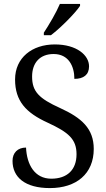

<svg xmlns="http://www.w3.org/2000/svg" viewBox="-20 -951 544 981"><path d="M204 -784V-771H240C292 -810 366 -886 389 -921V-931H286C267 -886 232 -827 204 -784ZM235 10C370 10 459 -63 459 -190C459 -294 397 -349 287 -399C179 -448 144 -483 144 -560C144 -630 184 -675 254 -675C331 -675 360 -612 360 -548C407 -548 435 -569 435 -612C435 -669 372 -724 260 -724C144 -724 57 -656 57 -545C57 -435 112 -375 224 -324C330 -275 371 -240 371 -163C371 -83 323 -38 242 -38C157 -38 117 -110 113 -197C70 -197 44 -170 44 -129C44 -46 107 10 235 10Z"/></svg>

Font: Noto Serif Ethiopic SmCn
Style: Regular
Weight: 400
Width: 4
Designer: Monotype Design Team
Foundry: Monotype Imaging Inc.
Version: Version 2.102